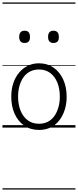

<svg xmlns="http://www.w3.org/2000/svg" viewBox="-20 -1030 629 1550"><path d="M295 19Q227 19 176.5 -15.5Q126 -50 98.5 -110.5Q71 -171 71 -250Q71 -310 87.5 -359Q104 -408 134.5 -444Q165 -480 205.5 -499.5Q246 -519 295 -519Q361 -519 411 -485Q461 -451 489.5 -390Q518 -329 518 -250Q518 -202 507.5 -161Q497 -120 478 -87Q459 -54 432 -30Q405 -6 370.5 6.5Q336 19 295 19ZM295 -31Q334 -31 365 -46.5Q396 -62 417.5 -91.5Q439 -121 451 -161.5Q463 -202 463 -250Q463 -315 442.5 -364.5Q422 -414 384.5 -441.5Q347 -469 295 -469Q256 -469 224.5 -453.5Q193 -438 171.5 -409Q150 -380 138 -339.5Q126 -299 126 -250Q126 -185 146.5 -135.5Q167 -86 204.5 -58.5Q242 -31 295 -31ZM179 -683Q157 -683 146 -695.5Q135 -708 135 -732Q135 -757 146 -769.5Q157 -782 179 -782Q201 -782 211.5 -769.5Q222 -757 222 -732Q223 -707 211.5 -695Q200 -683 179 -683ZM412 -683Q390 -683 379 -695.5Q368 -708 368 -732Q368 -757 379 -769.5Q390 -782 412 -782Q433 -782 444 -769.5Q455 -757 455 -732Q456 -707 444.5 -695Q433 -683 412 -683ZM0 490H589V500H0ZM0 -20H589V0H0ZM0 -505H589V-500H0ZM0 -1010H589V-1000H0Z"/></svg>

Font: Playwrite ES Deco Guides
Style: Regular
Weight: 400
Designer: Veronika Burian, José Scaglione
Foundry: TypeTogether
Version: Version 1.003